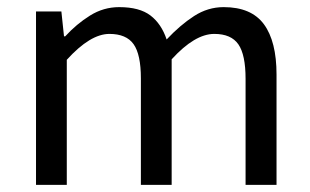

<svg xmlns="http://www.w3.org/2000/svg" viewBox="-20 -519 871 539"><path d="M81.1 0V-486.8H152.3L159.7 -417H163.1Q194.8 -451.7 232.7 -475.3Q270.5 -499 314.5 -499Q371.6 -499 402.3 -475.6Q433.1 -452.1 447.8 -408.2Q485.8 -448.7 524.7 -473.9Q563.5 -499 607.9 -499Q685.5 -499 720.9 -450.9Q756.3 -402.8 756.3 -309.6V0H669.4V-297.9Q669.4 -365.2 649.2 -394.5Q628.9 -423.8 581.5 -423.8Q526.9 -423.8 461.9 -352.5V0H375.5V-298.8Q375.5 -366.2 355 -395Q334.5 -423.8 287.1 -423.8Q233.4 -423.8 167.5 -351.1V0Z"/></svg>

Font: Varta Medium
Style: Regular
Weight: 500
Designer: Joana Correia, Viktoriya Grabowska, Eben Sorkin
Foundry: Sorkin Type Co.
Version: Version 1.004